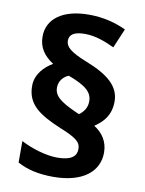

<svg xmlns="http://www.w3.org/2000/svg" viewBox="-87 -829 679 899"><g transform="rotate(10 252.5 -379.5)"><path d="M58 -393C58 -303 123 -264 222 -222C307 -188 323 -170 323 -139C323 -107 301 -83 231 -83C179 -83 109 -104 58 -131V-29C103 -4 159 9 229 9C368 9 444 -53 444 -144C444 -196 418 -234 377 -260C415 -285 451 -321 451 -388C451 -458 399 -506 289 -549C208 -581 186 -603 186 -631C186 -660 208 -676 260 -676C310 -676 356 -658 401 -637L440 -729C390 -752 333 -768 263 -768C136 -768 66 -712 66 -630C66 -578 91 -542 137 -512C98 -489 58 -450 58 -393ZM174 -406C174 -439 196 -461 219 -470C308 -437 334 -409 334 -368C334 -335 315 -314 297 -301L281 -308C203 -343 174 -367 174 -406Z"/></g></svg>

Font: Noto Sans Canadian Aboriginal
Style: Bold
Weight: 700
Designer: Monotype Design Team, Typotheque's Kevin King
Foundry: Monotype Imaging Inc.
Version: Version 2.004